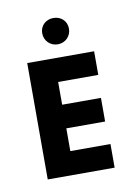

<svg xmlns="http://www.w3.org/2000/svg" viewBox="-52 -386 297 424"><g transform="rotate(-10 96.5 -174.5)"><path d="M172 -261H22V0H172V-53H82V-104H169V-157H82V-208H172ZM96 -349C79 -349 66 -337 66 -320C66 -303 79 -290 96 -290C113 -290 126 -303 126 -320C126 -337 113 -349 96 -349Z"/></g></svg>

Font: Hussar Tani
Style: Dwa
Weight: 700
Foundry: Cannot Into Space Fonts
Version: Version 0.92